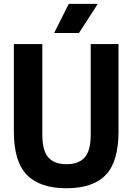

<svg xmlns="http://www.w3.org/2000/svg" viewBox="-20 -969 688 998"><path d="M326 9.5Q187.5 9.5 119.8 -59.8Q52 -129 52 -285.5V-740H200V-268.5Q200 -185.5 231.5 -150.5Q263 -115.5 326 -115.5Q389 -115.5 420.2 -150.5Q451.5 -185.5 451.5 -268.5V-740H596V-285.5Q596 -129 529.8 -59.8Q463.5 9.5 326 9.5ZM261.5 -797.5 337.5 -949H488.5L390.5 -797.5Z"/></svg>

Font: Encode Sans Cnd
Style: Bold
Weight: 700
Width: 3
Designer: Multiple Designers
Foundry: Impallari Type
Version: Version 3.002; ttfautohint (v1.8.3) -l 8 -r 50 -G 200 -x 14 